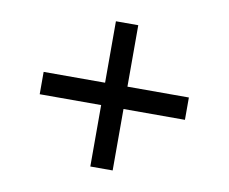

<svg xmlns="http://www.w3.org/2000/svg" viewBox="-63 -638 806 677"><g transform="rotate(10 340.0 -300.0)"><path d="M300 -340V-560H380V-340H600V-260H380V-40H300V-260H80V-340Z"/></g></svg>

Font: Madhuban Light
Style: Regular
Weight: 300
Designer: jaikishan Patel
Foundry: MagicType
Version: Version 1.000